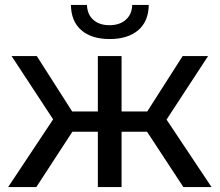

<svg xmlns="http://www.w3.org/2000/svg" viewBox="-20 -757 889 777"><path d="M722 0 575 -224H472V0H376V-224H273L127 0H13L195 -274L27 -530H129L272 -306H376V-530H472V-306H576L719 -530H822L654 -273L836 0ZM424 -599Q351 -599 309.5 -634.5Q268 -670 267 -737H332Q333 -699 357.5 -677Q382 -655 423 -655Q464 -655 489 -677Q514 -699 515 -737H582Q581 -670 539 -634.5Q497 -599 424 -599Z"/></svg>

Font: Montserrat Medium
Style: Regular
Weight: 500
Designer: Julieta Ulanovsky
Foundry: Julieta Ulanovsky
Version: Version 9.000; ttfautohint (v1.8.4.7-5d5b)